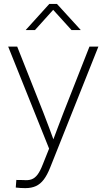

<svg xmlns="http://www.w3.org/2000/svg" viewBox="-20 -762 547 987"><path d="M61 202.1 64 163.1 100.6 163.6Q125 166 142.1 159.9Q159.2 153.8 172.9 135.7Q186.5 117.7 199.2 85L232.4 2L22 -522.5H68.4L203.1 -182.6Q218.3 -144 232.4 -105.7Q246.6 -67.4 260.7 -28.8H248Q262.7 -67.4 276.9 -105.7Q291 -144 306.2 -182.6L439.9 -522.5H485.8L237.8 99.6Q222.7 137.7 205.1 160.9Q187.5 184.1 164.6 194.6Q141.6 205.1 109.9 205.1Q95.7 205.1 85 204.3Q74.2 203.6 61 202.1ZM159.7 -607.4H112.8V-608.4L233.4 -741.7H272.9L394.5 -608.4V-607.4H347.7L253.4 -711.4Z"/></svg>

Font: Inter 28pt ExtraLight
Style: Regular
Weight: 250
Designer: Rasmus Andersson
Foundry: rsms
Version: Version 4.001;git-66647c0bb